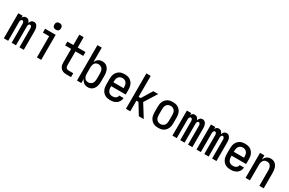

<svg xmlns="http://www.w3.org/2000/svg" viewBox="154 -2091 5191 3452"><g transform="rotate(30 2750.0 -365.5)"><path d="M43 0V-520H133V-478Q138 -489 145 -498.5Q152 -508 161.5 -515Q171 -522 182.5 -525Q194 -528 205 -528Q220 -528 234 -523Q248 -518 258.5 -507.5Q269 -497 276 -484Q283 -471 287 -457Q291 -471 297.5 -484Q304 -497 314.5 -507.5Q325 -518 339 -523Q353 -528 367 -528Q383 -528 397.5 -522Q412 -516 422.5 -505Q433 -494 439.5 -480Q446 -466 450 -451Q454 -436 455.5 -420.5Q457 -405 457 -390V0H367V-390Q367 -400 365.5 -409.5Q364 -419 360 -427.5Q356 -436 348 -442Q340 -448 331 -448Q321 -448 313 -442Q305 -436 301.5 -427.5Q298 -419 296.5 -409.5Q295 -400 295 -390V0H205V-390Q205 -400 203.5 -409.5Q202 -419 198.5 -427.5Q195 -436 187 -442Q179 -448 169 -448Q160 -448 152 -442Q144 -436 140 -427.5Q136 -419 134.5 -409.5Q133 -400 133 -390V0Z M730 0V-440H600V-520H819V0ZM775 -601Q761 -601 747.5 -605Q734 -609 724 -619Q714 -629 710 -642.5Q706 -656 706 -670Q706 -684 710 -697.5Q714 -711 724 -721Q734 -731 747.5 -735Q761 -739 775 -739Q789 -739 802.5 -735Q816 -731 826 -721Q836 -711 840 -697.5Q844 -684 844 -670Q844 -656 840 -642.5Q836 -629 826 -619Q816 -609 802.5 -605Q789 -601 775 -601Z M1341 0Q1320 0 1299.5 -3.5Q1279 -7 1260.5 -16Q1242 -25 1227 -40Q1212 -55 1202.5 -74Q1193 -93 1189.5 -113.5Q1186 -134 1186 -155V-440H1062V-520H1186V-735H1276V-520H1438V-440H1276V-155Q1276 -141 1279 -127Q1282 -113 1291 -101.5Q1300 -90 1313.5 -85Q1327 -80 1341 -80H1438V0Z M1787 8Q1765 8 1743 2Q1721 -4 1703.5 -17Q1686 -30 1673 -48.5Q1660 -67 1652 -88V0H1562V-735H1652V-432Q1660 -453 1673 -471.5Q1686 -490 1703.5 -503Q1721 -516 1743 -522Q1765 -528 1787 -528Q1812 -528 1836 -521Q1860 -514 1879 -498.5Q1898 -483 1911.5 -462Q1925 -441 1932.5 -417.5Q1940 -394 1943 -369.5Q1946 -345 1946 -320V-200Q1946 -175 1943 -150.5Q1940 -126 1932.5 -102.5Q1925 -79 1911.5 -58Q1898 -37 1879 -21.5Q1860 -6 1836 1Q1812 8 1787 8ZM1751 -72Q1774 -72 1796 -82Q1818 -92 1832 -111Q1846 -130 1851 -153.5Q1856 -177 1856 -200V-320Q1856 -343 1851 -366.5Q1846 -390 1832 -409Q1818 -428 1796 -438Q1774 -448 1751 -448Q1736 -448 1721 -444Q1706 -440 1693.5 -430.5Q1681 -421 1673 -408Q1665 -395 1660 -380.5Q1655 -366 1653.5 -350.5Q1652 -335 1652 -320V-200Q1652 -185 1653.5 -169.5Q1655 -154 1660 -139.5Q1665 -125 1673 -112Q1681 -99 1693.5 -89.5Q1706 -80 1721 -76Q1736 -72 1751 -72Z M2252 8Q2225 8 2198 3Q2171 -2 2147 -15Q2123 -28 2104.5 -48.5Q2086 -69 2074.5 -94Q2063 -119 2058.5 -146Q2054 -173 2054 -200V-320Q2054 -347 2058.5 -374Q2063 -401 2074 -425.5Q2085 -450 2103.5 -470.5Q2122 -491 2145.5 -504.5Q2169 -518 2196 -523Q2223 -528 2250 -528Q2277 -528 2304 -523Q2331 -518 2354.5 -504.5Q2378 -491 2396.5 -470.5Q2415 -450 2426 -425.5Q2437 -401 2441.5 -374Q2446 -347 2446 -320V-220H2144V-200Q2144 -176 2149.5 -152.5Q2155 -129 2169 -110Q2183 -91 2205.5 -81.5Q2228 -72 2252 -72Q2269 -72 2286.5 -75.5Q2304 -79 2319 -88.5Q2334 -98 2343.5 -113.5Q2353 -129 2354 -146H2444Q2443 -123 2435.5 -101Q2428 -79 2414.5 -60.5Q2401 -42 2382 -28.5Q2363 -15 2342 -6.5Q2321 2 2298 5Q2275 8 2252 8ZM2356 -300V-320Q2356 -344 2351 -367Q2346 -390 2332 -409.5Q2318 -429 2296 -438.5Q2274 -448 2250 -448Q2226 -448 2204 -438.5Q2182 -429 2168 -409.5Q2154 -390 2149 -367Q2144 -344 2144 -320V-300Z M2578 0V-735H2668V-300H2711L2846 -520H2948L2786 -260L2948 0H2846L2711 -220H2668V0Z M3250 8Q3223 8 3196 3Q3169 -2 3145.5 -15.5Q3122 -29 3103.5 -49.5Q3085 -70 3074 -94.5Q3063 -119 3058.5 -146Q3054 -173 3054 -200V-320Q3054 -347 3058.5 -374Q3063 -401 3074 -425.5Q3085 -450 3103.5 -470.5Q3122 -491 3145.5 -504.5Q3169 -518 3196 -523Q3223 -528 3250 -528Q3277 -528 3304 -523Q3331 -518 3354.5 -504.5Q3378 -491 3396.5 -470.5Q3415 -450 3426 -425.5Q3437 -401 3441.5 -374Q3446 -347 3446 -320V-200Q3446 -173 3441.5 -146Q3437 -119 3426 -94.5Q3415 -70 3396.5 -49.5Q3378 -29 3354.5 -15.5Q3331 -2 3304 3Q3277 8 3250 8ZM3250 -72Q3274 -72 3296 -81.5Q3318 -91 3332 -110.5Q3346 -130 3351 -153Q3356 -176 3356 -200V-320Q3356 -344 3351 -367Q3346 -390 3332 -409.5Q3318 -429 3296 -438.5Q3274 -448 3250 -448Q3226 -448 3204 -438.5Q3182 -429 3168 -409.5Q3154 -390 3149 -367Q3144 -344 3144 -320V-200Q3144 -176 3149 -153Q3154 -130 3168 -110.5Q3182 -91 3204 -81.5Q3226 -72 3250 -72Z M3543 0V-520H3633V-478Q3638 -489 3645 -498.5Q3652 -508 3661.5 -515Q3671 -522 3682.5 -525Q3694 -528 3705 -528Q3720 -528 3734 -523Q3748 -518 3758.5 -507.5Q3769 -497 3776 -484Q3783 -471 3787 -457Q3791 -471 3797.5 -484Q3804 -497 3814.5 -507.5Q3825 -518 3839 -523Q3853 -528 3867 -528Q3883 -528 3897.5 -522Q3912 -516 3922.5 -505Q3933 -494 3939.5 -480Q3946 -466 3950 -451Q3954 -436 3955.5 -420.5Q3957 -405 3957 -390V0H3867V-390Q3867 -400 3865.5 -409.5Q3864 -419 3860 -427.5Q3856 -436 3848 -442Q3840 -448 3831 -448Q3821 -448 3813 -442Q3805 -436 3801.5 -427.5Q3798 -419 3796.5 -409.5Q3795 -400 3795 -390V0H3705V-390Q3705 -400 3703.5 -409.5Q3702 -419 3698.5 -427.5Q3695 -436 3687 -442Q3679 -448 3669 -448Q3660 -448 3652 -442Q3644 -436 3640 -427.5Q3636 -419 3634.5 -409.5Q3633 -400 3633 -390V0Z M4043 0V-520H4133V-478Q4138 -489 4145 -498.5Q4152 -508 4161.5 -515Q4171 -522 4182.5 -525Q4194 -528 4205 -528Q4220 -528 4234 -523Q4248 -518 4258.5 -507.5Q4269 -497 4276 -484Q4283 -471 4287 -457Q4291 -471 4297.5 -484Q4304 -497 4314.5 -507.5Q4325 -518 4339 -523Q4353 -528 4367 -528Q4383 -528 4397.5 -522Q4412 -516 4422.5 -505Q4433 -494 4439.5 -480Q4446 -466 4450 -451Q4454 -436 4455.5 -420.5Q4457 -405 4457 -390V0H4367V-390Q4367 -400 4365.5 -409.5Q4364 -419 4360 -427.5Q4356 -436 4348 -442Q4340 -448 4331 -448Q4321 -448 4313 -442Q4305 -436 4301.5 -427.5Q4298 -419 4296.5 -409.5Q4295 -400 4295 -390V0H4205V-390Q4205 -400 4203.5 -409.5Q4202 -419 4198.5 -427.5Q4195 -436 4187 -442Q4179 -448 4169 -448Q4160 -448 4152 -442Q4144 -436 4140 -427.5Q4136 -419 4134.5 -409.5Q4133 -400 4133 -390V0Z M4752 8Q4725 8 4698 3Q4671 -2 4647 -15Q4623 -28 4604.5 -48.5Q4586 -69 4574.5 -94Q4563 -119 4558.5 -146Q4554 -173 4554 -200V-320Q4554 -347 4558.5 -374Q4563 -401 4574 -425.5Q4585 -450 4603.5 -470.5Q4622 -491 4645.5 -504.5Q4669 -518 4696 -523Q4723 -528 4750 -528Q4777 -528 4804 -523Q4831 -518 4854.5 -504.5Q4878 -491 4896.5 -470.5Q4915 -450 4926 -425.5Q4937 -401 4941.5 -374Q4946 -347 4946 -320V-220H4644V-200Q4644 -176 4649.5 -152.5Q4655 -129 4669 -110Q4683 -91 4705.5 -81.5Q4728 -72 4752 -72Q4769 -72 4786.5 -75.5Q4804 -79 4819 -88.5Q4834 -98 4843.5 -113.5Q4853 -129 4854 -146H4944Q4943 -123 4935.5 -101Q4928 -79 4914.5 -60.5Q4901 -42 4882 -28.5Q4863 -15 4842 -6.5Q4821 2 4798 5Q4775 8 4752 8ZM4856 -300V-320Q4856 -344 4851 -367Q4846 -390 4832 -409.5Q4818 -429 4796 -438.5Q4774 -448 4750 -448Q4726 -448 4704 -438.5Q4682 -429 4668 -409.5Q4654 -390 4649 -367Q4644 -344 4644 -320V-300Z M5062 0V-520H5152V-432Q5160 -453 5172.5 -471.5Q5185 -490 5203 -503Q5221 -516 5242.5 -522Q5264 -528 5286 -528Q5310 -528 5334 -520.5Q5358 -513 5376 -497.5Q5394 -482 5406.5 -460.5Q5419 -439 5426 -416Q5433 -393 5435.5 -368.5Q5438 -344 5438 -320V0H5348V-320Q5348 -335 5346.5 -350.5Q5345 -366 5340 -380Q5335 -394 5327 -407.5Q5319 -421 5307 -430.5Q5295 -440 5280 -444Q5265 -448 5250 -448Q5235 -448 5220 -444Q5205 -440 5193 -430.5Q5181 -421 5173 -407.5Q5165 -394 5160 -380Q5155 -366 5153.5 -350.5Q5152 -335 5152 -320V0Z"/></g></svg>

Font: Iosevka SS10 Medium
Style: Regular
Weight: 500
Monospace: yes
Designer: Belleve Invis
Foundry: Belleve Invis
Version: Version 28.0.6; ttfautohint (v1.8.4)